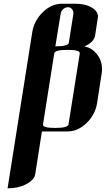

<svg xmlns="http://www.w3.org/2000/svg" viewBox="-20 -712 591 1040"><path d="M21 308.1 154.8 -538.1Q164.6 -600.1 212.9 -647Q259.3 -691.9 316.9 -691.9H386.2Q444.3 -691.9 479 -669.9Q510.7 -650.4 510.7 -622.1Q510.7 -620.1 509.8 -615.2L495.1 -519Q489.3 -483.9 437 -460Q479.5 -454.1 509.8 -412.1Q532.7 -380.4 532.7 -338.4Q532.7 -324.2 529.8 -308.1L505.9 -153.8Q496.1 -90.8 448.2 -44.9Q401.9 0 345.2 0H207L170.9 231Q166.5 262.2 121.1 286.1Q79.1 308.1 21 308.1ZM212.9 -38.1Q210 -19 278.8 -19Q348.1 -19 351.1 -38.1L412.1 -422.9Q415 -441.9 346.2 -441.9Q276.9 -441.9 273.9 -422.9ZM279.8 -460.9Q350.1 -460.9 353 -481L377 -634.8Q379.9 -650.9 370.1 -662.1Q362.3 -672.9 348.1 -672.9Q334 -672.9 321.8 -662.1Q311 -652.8 308.1 -634.8Z"/></svg>

Font: Hjet
Style: Italic
Weight: 400
Designer: T. Christopher White
Version: Version 1.2